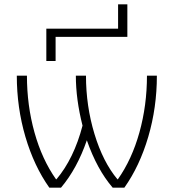

<svg xmlns="http://www.w3.org/2000/svg" viewBox="-20 -871 806 891"><path d="M528 -738V-851H571V-700H238V-588H195V-738ZM527 -39Q592 -131 627 -256.5Q662 -382 662 -520H708Q708 -372 668 -236Q628 -100 557 0H503Q430 -85 383 -220Q338 -89 263 0H209Q138 -100 98 -236Q58 -372 58 -520H105Q105 -382 140 -256.5Q175 -131 240 -39H242Q323 -135 363 -288Q332 -410 332 -520H379Q379 -379 418.5 -249Q458 -119 525 -39Z"/></svg>

Font: Mplus 1p Light
Style: Regular
Weight: 300
Version: Version 1.061